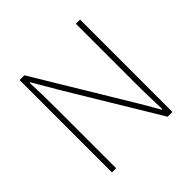

<svg xmlns="http://www.w3.org/2000/svg" viewBox="-169 -815 970 970"><g transform="rotate(-45 316.0 -330.0)"><path d="M100 0V-660H134L426 -176Q446 -143 465 -110.5Q484 -78 502 -46H506Q505 -94 503.5 -140Q502 -186 502 -232V-660H532V0H498L206 -484Q187 -517 167.5 -550Q148 -583 130 -614H126Q128 -568 129 -524.5Q130 -481 130 -434V0Z"/></g></svg>

Font: Mada ExtraLight
Style: Regular
Weight: 250
Designer: Khaled Hosny
Version: Version 1.5